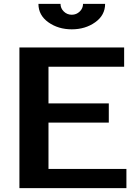

<svg xmlns="http://www.w3.org/2000/svg" viewBox="-20 -970 699 990"><path d="M522 -950.2Q522 -891.6 470.9 -855.2Q419.9 -818.8 350.1 -818.8Q280.3 -818.8 229.2 -855.2Q178.2 -891.6 178.2 -950.2H292Q292 -927.2 309.1 -910.6Q326.2 -894 350.1 -894Q374 -894 391.1 -910.6Q408.2 -927.2 408.2 -950.2ZM631.8 0H80.1V-725.1H620.1V-626H230V-437H541V-337.9H230V-99.1H631.8Z"/></svg>

Font: Aurulent Sans
Style: Bold
Weight: 700
Version: Version 2007.05.04